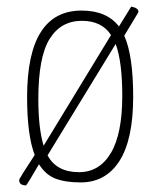

<svg xmlns="http://www.w3.org/2000/svg" viewBox="-20 -542 474 581"><path d="M399 -506Q399 -505 391 -492Q383 -479 372 -460.5Q361 -442 356 -434Q383 -374 383 -249Q383 -120 341.5 -55Q300 10 224 10Q178 10 148 -1.5Q118 -13 98 -45Q63 15 59 19Q38 19 38 3Q38 -2 85 -73Q62 -133 62 -248Q62 -510 227 -510Q303 -510 340 -462Q376 -521 377 -522Q399 -518 399 -506ZM228 -479Q164 -479 130 -424Q96 -369 96 -242Q96 -154 112 -101L316 -436Q288 -479 228 -479ZM219 -21Q281 -21 315.5 -79Q350 -137 350 -252Q350 -355 330 -409L124 -72Q151 -21 219 -21Z"/></svg>

Font: Yanone Kaffeesatz Thin
Style: Regular
Weight: 250
Designer: Yanone (Cyrillic: Daniel Pouzeot)
Foundry: Yanone
Version: Version 1.003;PS 001.003;hotconv 1.0.88;makeotf.lib2.5.64775